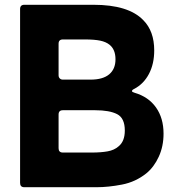

<svg xmlns="http://www.w3.org/2000/svg" viewBox="-20 -783 740 803"><path d="M82 0Q64 0 64 -18V-745Q64 -763 82 -763H371Q517 -763 579 -699Q625 -653 625 -572Q625 -516 603 -474Q581 -432 541 -411Q532 -407 532 -402Q532 -398 543 -395Q601 -378 632.5 -333.5Q664 -289 664 -224Q664 -171 644 -127.5Q624 -84 592 -58Q547 -22 490 -11Q433 0 384 0ZM359 -450Q410 -450 436.5 -472Q463 -494 463 -535Q463 -576 438 -596Q423 -608 399 -613Q375 -618 336 -618H243Q225 -618 225 -600V-468Q225 -460 230 -455Q235 -450 243 -450ZM364 -145Q402 -145 430 -150Q458 -155 476 -171Q502 -192 502 -237Q502 -289 470 -305.5Q438 -322 378 -322H243Q225 -322 225 -304V-163Q225 -145 243 -145Z"/></svg>

Font: Open Sauce Two ExtraBold
Style: Regular
Weight: 800
Designer: Alfredo Marco Pradil
Foundry: Creative Sauce Fz LLC
Version: Version 1.477